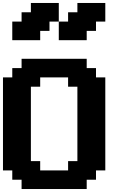

<svg xmlns="http://www.w3.org/2000/svg" viewBox="-20 -1270 852 1290"><path d="M125 0H562.5V-62.5H625V-125H687.5V-750H625V-812.5H562.5V-875H125V-812.5H62.5V-750H0V-125H62.5V-62.5H125ZM437.5 -125H250V-187.5H187.5V-687.5H250V-750H437.5V-687.5H500V-187.5H437.5ZM375 -1000H562.5V-1062.5H625V-1125H687.5V-1250H500V-1187.5H437.5V-1125H375ZM62.5 -1000H250V-1062.5H312.5V-1125H375V-1250H187.5V-1187.5H125V-1125H62.5Z"/></svg>

Font: Faithful 32x
Style: Semibold
Weight: 400
Foundry: Faithful Resource Pack
Version: Version 1.0; January 27, 2023